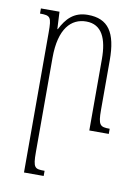

<svg xmlns="http://www.w3.org/2000/svg" viewBox="-83 -557 615 845"><g transform="rotate(10 224.0 -134.0)"><path d="M422 -23C379 -23 370 -29 370 -99V-320C370 -444 332 -500 241 -500C178 -500 146 -464 121 -415H119L115 -492H32V-469C79 -469 84 -463 84 -394V232H172V209C128 209 120 206 120 134V-287C120 -418 172 -470 239 -470C309 -470 335 -410 335 -319V0H422Z"/></g></svg>

Font: Noto Serif Armenian ExtraCondensed ExtraLight
Style: Regular
Weight: 200
Width: 2
Designer: Monotype Design Team
Foundry: Monotype Imaging Inc.
Version: Version 2.008